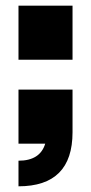

<svg xmlns="http://www.w3.org/2000/svg" viewBox="-20 -505 320 675"><path d="M45 150V60Q121 60 139 0H45V-190H235V-40Q235 150 45 150ZM235 -295H45V-485H235Z"/></svg>

Font: Tanohe Sans Black
Style: Regular
Weight: 900
Designer: Village Type and Design LLC & Cristiano Sobral
Foundry: Cooper Hewitt Smithsonian Design Museum
Version: Version 1.00;March 11, 2020;FontCreator 12.0.0.2522 64-bit; 